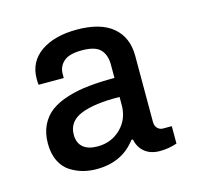

<svg xmlns="http://www.w3.org/2000/svg" viewBox="-65 -767 521 505"><g transform="rotate(-15 195.0 -514.0)"><path d="M140.1 -330.1Q121.6 -330.1 104.5 -334.5Q87.4 -338.9 70.6 -349.1Q53.7 -359.4 43.5 -379.6Q33.2 -399.9 33.2 -428.2Q33.2 -456.5 43.7 -478Q54.2 -499.5 72.5 -512.9Q90.8 -526.4 118.4 -534.9Q146 -543.5 177 -546.6Q208 -549.8 247.1 -549.8V-585.9Q247.1 -612.3 233.2 -627.2Q219.2 -642.1 183.1 -642.1Q147.9 -642.1 133.1 -628.7Q118.2 -615.2 118.2 -595.2V-584H49.8Q48.8 -587.9 48.8 -600.1Q48.8 -646.5 85.7 -672.4Q122.6 -698.2 184.1 -698.2Q248.5 -698.2 281.7 -670.2Q314.9 -642.1 314.9 -591.8V-412.1Q314.9 -400.4 321.3 -394.3Q327.6 -388.2 335.9 -388.2H359.9V-340.8Q337.4 -333 313 -333Q288.6 -333 272.7 -345.5Q256.8 -357.9 252 -380.9H248Q210 -330.1 140.1 -330.1ZM158.2 -387.2Q195.8 -387.2 221.4 -412.4Q247.1 -437.5 247.1 -476.1V-498Q178.7 -499 141.8 -484.1Q105 -469.2 105 -433.1Q105 -410.6 118.7 -398.9Q132.3 -387.2 158.2 -387.2Z"/></g></svg>

Font: Archivo Medium
Style: Regular
Weight: 500
Designer: Hector Gatti
Foundry: Omnibus-Type
Version: Version 2.001